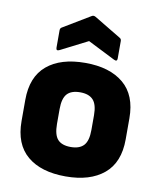

<svg xmlns="http://www.w3.org/2000/svg" viewBox="-83 -791 719 868"><g transform="rotate(10 276.5 -356.5)"><path d="M277 12Q164 12 101 -41Q38 -94 38 -200V-297Q38 -403 101 -456Q164 -509 277 -509Q389 -509 452.5 -456Q516 -403 516 -297V-200Q516 -94 452.5 -41Q389 12 277 12ZM277 -123Q317 -123 336.5 -144Q356 -165 356 -215V-283Q356 -332 336.5 -353Q317 -374 277 -374Q236 -374 217 -353Q198 -332 198 -283V-215Q198 -165 217 -144Q236 -123 277 -123ZM152 -546Q136 -538 136 -554V-634Q136 -644 144 -648L267 -722Q276 -728 286 -722L409 -648Q417 -644 417 -634V-554Q417 -538 401 -546L276 -609Z"/></g></svg>

Font: Sofia Sans Black
Style: Regular
Weight: 900
Designer: Botio Nikoltchev, Ani Petrova
Foundry: lettersoup
Version: Version 4.100; ttfautohint (v1.8.3)